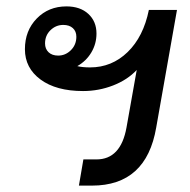

<svg xmlns="http://www.w3.org/2000/svg" viewBox="-20 -581 595 601"><path d="M534 -550 469 -182Q438 0 268 0H227L241 -82H282Q358 -82 376 -182L408 -362Q379 -331 334 -313.5Q289 -296 240 -296Q156 -296 107 -332Q58 -368 58 -427Q58 -485 95 -523Q132 -561 188 -561Q231 -561 256.5 -537.5Q282 -514 282 -476Q282 -444 266 -417Q250 -390 222 -374Q238 -370 262 -370Q330 -370 379.5 -418Q429 -466 446 -550ZM121 -445Q121 -428 132 -417.5Q143 -407 162 -407Q185 -407 202 -424Q219 -441 219 -466Q219 -483 208 -493Q197 -503 178 -503Q155 -503 138 -486.5Q121 -470 121 -445Z"/></svg>

Font: Bai Jamjuree Medium
Style: Italic
Weight: 500
Italic angle: -10°
Version: Version 1.000; ttfautohint (v1.6)